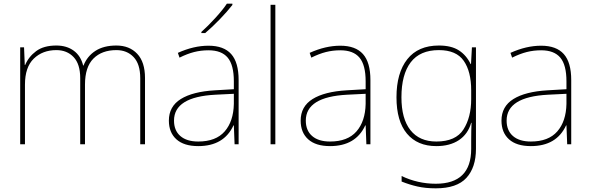

<svg xmlns="http://www.w3.org/2000/svg" viewBox="-20 -786 3215 1046"><path d="M770 -361V0H744V-360Q744 -437 708 -475Q672 -513 614 -513Q535 -513 489 -467Q443 -421 443 -325V0H417V-360Q417 -437 381 -475Q345 -513 287 -513Q212 -513 164 -466.5Q116 -420 116 -325V0H90V-528H111L115 -432H117Q136 -477 177 -507.5Q218 -538 287 -538Q343 -538 381.5 -510Q420 -482 433 -429H435Q455 -480 500 -509Q545 -538 614 -538Q685 -538 727.5 -493Q770 -448 770 -361Z M1280 -350V0H1258L1254 -103H1252Q1200 10 1060 10Q982 10 941 -27Q900 -64 900 -129Q900 -206 965 -246.5Q1030 -287 1151 -294L1254 -300V-343Q1254 -432 1220.5 -472Q1187 -512 1116 -512Q1075 -512 1037.5 -502.5Q1000 -493 958 -472L949 -498Q1035 -537 1116 -537Q1199 -537 1239.5 -491.5Q1280 -446 1280 -350ZM1153 -270Q928 -258 928 -129Q928 -75 962.5 -45Q997 -15 1060 -15Q1156 -15 1204 -70Q1252 -125 1254 -220V-275ZM1246 -759Q1218 -723 1177 -680.5Q1136 -638 1098 -606H1077V-612Q1112 -643 1153.5 -688.5Q1195 -734 1216 -766H1246Z M1454 0V-760H1480V0Z M1998 -350V0H1976L1972 -103H1970Q1918 10 1778 10Q1700 10 1659 -27Q1618 -64 1618 -129Q1618 -206 1683 -246.5Q1748 -287 1869 -294L1972 -300V-343Q1972 -432 1938.5 -472Q1905 -512 1834 -512Q1793 -512 1755.5 -502.5Q1718 -493 1676 -472L1667 -498Q1753 -537 1834 -537Q1917 -537 1957.5 -491.5Q1998 -446 1998 -350ZM1871 -270Q1646 -258 1646 -129Q1646 -75 1680.5 -45Q1715 -15 1778 -15Q1874 -15 1922 -70Q1970 -125 1972 -220V-275Z M2544 -437H2546L2551 -528H2573V25Q2573 126 2521 183Q2469 240 2354 240Q2298 240 2254 230Q2210 220 2168 203V173Q2256 215 2354 215Q2547 215 2547 25V-17Q2547 -78 2549 -117H2547Q2529 -55 2480 -22.5Q2431 10 2357 10Q2254 10 2197 -58Q2140 -126 2140 -256Q2140 -389 2199 -463.5Q2258 -538 2371 -538Q2439 -538 2480 -511.5Q2521 -485 2544 -437ZM2167 -256Q2167 -139 2216 -77Q2265 -15 2357 -15Q2463 -15 2505 -81Q2547 -147 2547 -246V-294Q2547 -396 2506.5 -454.5Q2466 -513 2371 -513Q2268 -513 2217.5 -446.5Q2167 -380 2167 -256Z M3092 -350V0H3070L3066 -103H3064Q3012 10 2872 10Q2794 10 2753 -27Q2712 -64 2712 -129Q2712 -206 2777 -246.5Q2842 -287 2963 -294L3066 -300V-343Q3066 -432 3032.5 -472Q2999 -512 2928 -512Q2887 -512 2849.5 -502.5Q2812 -493 2770 -472L2761 -498Q2847 -537 2928 -537Q3011 -537 3051.5 -491.5Q3092 -446 3092 -350ZM2965 -270Q2740 -258 2740 -129Q2740 -75 2774.5 -45Q2809 -15 2872 -15Q2968 -15 3016 -70Q3064 -125 3066 -220V-275Z"/></svg>

Font: Noto Sans UI Thin
Style: Regular
Weight: 250
Designer: Monotype Design Team
Foundry: Monotype Imaging Inc.
Version: Version 1.001